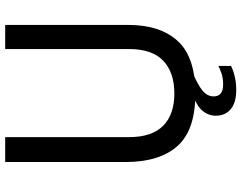

<svg xmlns="http://www.w3.org/2000/svg" viewBox="-115 -648 930 740"><g transform="rotate(-90 350.0 -278.0)"><path d="M624 -250Q624 -125 561.5 -57.5Q499 10 359.5 10Q218.5 10 157 -59.2Q95.5 -128.5 95.5 -259.5V-723H191.5V-245.5Q191.5 -158 235 -114.5Q278.5 -71 359.5 -71Q441 -71 486 -114Q531 -157 531 -245.5V-723H624ZM274 88.5Q274 59 295.2 35Q316.5 11 376.5 -8L443.5 -2Q393 19 370.8 37.5Q348.5 56 348.5 80.5Q348.5 117 394.5 117Q418 117 436.8 110.8Q455.5 104.5 466 98.5V147Q453.5 154.5 428 161Q402.5 167.5 373 167.5Q324.5 167.5 299.2 146.2Q274 125 274 88.5Z"/></g></svg>

Font: Public Sans
Style: Regular
Weight: 400
Designer: The Public Sans project authors (U.S. Web Design System). Libre Franklin designed by Pablo Impallari and Rodrigo Fuenzal
Version: Version 1.008; ttfautohint (v1.8.1) -l 8 -r 50 -G 200 -x 14 